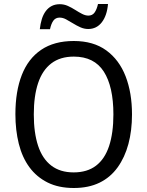

<svg xmlns="http://www.w3.org/2000/svg" viewBox="-20 -930 736 960"><path d="M640 -358Q640 -277 622 -210Q604 -143 568 -93Q532 -43 477.5 -16.5Q423 10 349 10Q273 10 218 -17.5Q163 -45 127 -94Q91 -143 74 -211Q57 -279 57 -359Q57 -473 89 -555Q121 -637 186 -681Q251 -725 349 -725Q447 -725 511.5 -678Q576 -631 608 -548.5Q640 -466 640 -358ZM149 -358Q149 -266 170.5 -201Q192 -136 236.5 -102Q281 -68 348 -68Q416 -68 460 -101.5Q504 -135 525.5 -200Q547 -265 547 -358Q547 -497 499 -572Q451 -647 349 -647Q281 -647 236.5 -613Q192 -579 170.5 -514.5Q149 -450 149 -358ZM179 -784Q182 -811 189 -834Q196 -857 208.5 -874Q221 -891 238.5 -900Q256 -909 279 -909Q300 -909 319 -900.5Q338 -892 356 -880.5Q374 -869 390.5 -860.5Q407 -852 422 -852Q442 -852 453 -867.5Q464 -883 470 -910H520Q515 -852 489 -818.5Q463 -785 421 -785Q401 -785 382 -793.5Q363 -802 344.5 -813.5Q326 -825 310 -833.5Q294 -842 278 -842Q258 -842 247 -827Q236 -812 230 -784Z"/></svg>

Font: Noto Sans Devanagari SemiCondensed
Style: Regular
Weight: 400
Width: 4
Designer: Jelle Bosma - Monotype Design Team
Foundry: Monotype Imaging Inc.
Version: Version 2.006